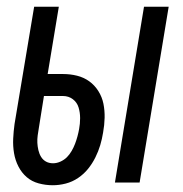

<svg xmlns="http://www.w3.org/2000/svg" viewBox="-20 -540 540 568"><path d="M320 0 406 -520H479L393 0ZM136 8Q115 8 94.5 2.5Q74 -3 59 -16Q44 -29 34.5 -47.5Q25 -66 21.5 -87Q18 -108 19 -129.5Q20 -151 23 -173L81 -520H154L121 -321H167Q188 -321 208 -316Q228 -311 244 -299.5Q260 -288 271 -270.5Q282 -253 286 -233Q290 -213 289.5 -191.5Q289 -170 285 -148Q282 -129 276.5 -110.5Q271 -92 262 -74Q253 -56 240.5 -40.5Q228 -25 211 -13.5Q194 -2 174.5 3Q155 8 136 8ZM137 -57Q148 -57 159 -62Q170 -67 178 -75Q186 -83 192 -93.5Q198 -104 202 -114.5Q206 -125 209 -136Q212 -147 214 -158Q217 -174 217 -190.5Q217 -207 212.5 -222Q208 -237 195.5 -246.5Q183 -256 166 -256H110L95 -162Q93 -151 91.5 -139.5Q90 -128 90.5 -117.5Q91 -107 93.5 -96Q96 -85 101.5 -76Q107 -67 116 -62Q125 -57 137 -57Z"/></svg>

Font: Iosevka
Style: Italic
Weight: 400
Italic angle: -9°
Monospace: yes
Designer: Belleve Invis
Foundry: Belleve Invis
Version: Version 32.5.0; ttfautohint (v1.8.4)